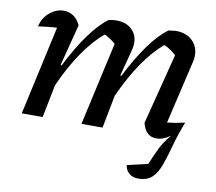

<svg xmlns="http://www.w3.org/2000/svg" viewBox="-77 -579 977 868"><g transform="rotate(10 412.0 -145.5)"><path d="M41 0 131 -409Q113 -408 92.5 -406Q72 -404 45 -400Q55 -442 85 -466Q115 -490 148 -490Q173 -490 193 -476.5Q213 -463 225 -436L176 -246L181 -245Q223 -329 268 -391.5Q313 -454 355 -484Q367 -486 375 -487Q383 -488 390 -488Q443 -488 469.5 -453.5Q496 -419 481 -365L450 -246L455 -245Q497 -329 542 -391.5Q587 -454 629 -484Q640 -485 648 -486.5Q656 -488 663 -488Q718 -488 746.5 -452.5Q775 -417 763 -364L695 -73Q733 -77 776 -87Q752 -25 738 27Q724 79 710 117.5Q696 156 673.5 177.5Q651 199 610 199Q584 199 568 185Q552 171 549 148L644 126Q658 92 675 55.5Q692 19 724 -18Q691 6 659 6Q610 6 595 -54L678 -379Q652 -403 623 -416Q575 -377 528.5 -309.5Q482 -242 441 -151L412 0H315L400 -382Q376 -404 349 -416Q300 -376 253.5 -308.5Q207 -241 167 -151L137 0Z"/></g></svg>

Font: Piazzolla Medium
Style: Italic
Weight: 500
Italic angle: -11.3°
Designer: Juan Pablo del Peral
Foundry: Huerta Tipografica
Version: Version 1.330